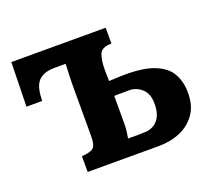

<svg xmlns="http://www.w3.org/2000/svg" viewBox="-92 -621 828 742"><g transform="rotate(-20 322.5 -250.0)"><path d="M407 -435Q366 -435 357 -410.5Q348 -386 348 -346L349 -302L394 -304Q484 -307 533 -288Q582 -269 601 -234.5Q620 -200 620 -158Q621 -104 596.5 -69Q572 -34 532 -17Q492 0 444 0H151V-65Q178 -66 194.5 -74.5Q211 -83 211 -126V-339Q211 -353 212 -376.5Q213 -400 214 -422H169Q124 -422 102 -399.5Q80 -377 80 -318H15L19 -500H407ZM348 -128Q348 -110 346 -95Q344 -80 342 -68Q363 -68 380.5 -68Q398 -68 415 -69Q445 -71 464 -92.5Q483 -114 484 -153Q486 -198 463 -220Q440 -242 408 -242Q388 -241 375 -241.5Q362 -242 348 -241Z"/></g></svg>

Font: Lora
Style: Bold
Weight: 700
Designer: Olga Karpushina, Alexei Vanyashin (Cyrillic)
Foundry: Cyreal
Version: Version 3.006; ttfautohint (v1.8.4.7-5d5b);gftools[0.9.30]